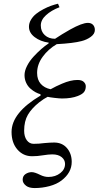

<svg xmlns="http://www.w3.org/2000/svg" viewBox="-20 -752 520 1013"><path d="M41 -55.7Q41 -157.2 194.3 -248L193.4 -254.9Q180.7 -258.3 167.2 -265.6Q153.8 -272.9 140.1 -284.9Q126.5 -296.9 117.9 -315.4Q109.4 -334 109.4 -355.5Q109.4 -378.4 122.8 -404.5Q136.2 -430.7 157.2 -453.4Q178.2 -476.1 198 -493.4Q217.8 -510.7 236.3 -522.9L237.3 -526.9Q192.9 -533.2 162.8 -556.2Q132.8 -579.1 132.8 -610.8Q132.8 -630.4 143.6 -648.2Q154.3 -666 170.7 -679Q187 -691.9 208.3 -703.1Q229.5 -714.4 248.5 -721.2Q267.6 -728 286.1 -732.4L293.9 -713.9Q250.5 -697.3 222.9 -672.1Q195.3 -647 195.3 -617.7Q195.3 -585.9 216.3 -566.7Q237.3 -547.4 270.5 -547.4Q305.2 -570.8 350.1 -596.2Q413.1 -631.3 443.8 -631.3Q460.9 -631.3 470.7 -621.1Q480.5 -610.8 480.5 -593.8Q480.5 -573.2 459 -557.6Q437.5 -542 410.2 -535.2Q367.7 -523.9 279.3 -519Q234.4 -492.7 205.1 -452.4Q175.8 -412.1 175.8 -367.2Q175.8 -331.5 194.8 -309.8Q213.9 -288.1 247.1 -281.2Q274.9 -296.9 307.1 -310.5Q352.5 -330.1 388.7 -330.1Q411.6 -330.1 422.1 -319.8Q432.6 -309.6 432.6 -296.9Q432.6 -278.8 423.6 -266.8Q414.6 -254.9 390.6 -245.6Q357.4 -232.4 307.1 -232.4Q294.9 -232.4 269 -235.4Q243.2 -238.3 231.4 -241.2Q212.4 -231.9 186.5 -211.9Q147 -180.2 127.2 -146.5Q107.4 -112.8 107.4 -62.5Q107.4 -31.2 121.3 -12.2Q135.3 6.8 157.2 6.8Q186.5 6.8 213.9 2.9Q246.1 0 265.6 0Q308.1 0 333.3 29.3Q358.4 58.6 358.4 102.1Q358.4 159.2 304.7 200.2Q279.3 219.7 241 230Q202.6 240.2 163.1 240.2Q133.8 240.2 118.2 228.5Q99.6 214.4 99.6 196.3Q99.6 176.3 114.7 166.3Q129.9 156.2 147.5 156.2Q163.1 156.2 192.4 170.9Q213.9 181.6 235.4 181.6Q272.5 181.6 298.3 161.1Q323.2 141.6 323.2 112.8Q323.2 91.8 305.4 77.1Q287.6 62.5 255.9 62.5Q236.8 62.5 206.1 67.4Q178.2 72.3 149.4 72.3Q102.5 72.3 71.8 36.9Q41 1.5 41 -55.7Z"/></svg>

Font: Theano Modern
Style: Regular
Weight: 400
Designer: Alexey Kryukov
Version: Version 2.00